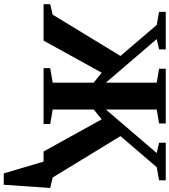

<svg xmlns="http://www.w3.org/2000/svg" viewBox="40 -736 908 1029"><g transform="rotate(90 494.5 -221.0)"><path d="M986.8 -35.6 969.7 213.4H908.7L845.7 0H791.5L619.1 -311.5L566.4 -269V-48.8L644 -35.6V0H344.7V-35.6L422.4 -48.8V-269L369.1 -311.5L197.3 0H2V-35.6L58.1 -48.8L279.3 -412.1L113.3 -606.4L43 -619.1V-654.8H244.1V-619.1L189 -606.4L422.4 -334V-606.4L347.7 -619.1V-654.8H641.1V-619.1L566.4 -606.4V-334L799.8 -606.4L744.6 -619.1V-654.8H945.8V-619.1L875.5 -606.4L709 -412.1L930.7 -48.8Z"/></g></svg>

Font: Liberation Serif
Style: Bold
Weight: 700
Designer: Steve Matteson
Foundry: Ascender Corporation
Version: Version 2.1.5